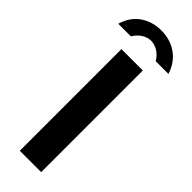

<svg xmlns="http://www.w3.org/2000/svg" viewBox="-342 -974 991 991"><g transform="rotate(45 154.0 -478.0)"><path d="M75 0H231V-742H75ZM337 -823C312 -906 242 -956 153 -956C67 -956 -5 -910 -29 -823H63C80 -852 112 -881 153 -881C191 -881 226 -855 244 -823Z"/></g></svg>

Font: Cheyenne Sans
Style: Bold
Weight: 700
Designer: The Public Sans project authors (U.S. Web Design System), Libre Franklin designed by Pablo Impallari and Rodrigo Fuenzal
Foundry: The Cheyenne Sans Project Authors
Version: Version 2.007